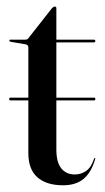

<svg xmlns="http://www.w3.org/2000/svg" viewBox="-20 -553 320 586"><path d="M8 -251Q8 -255 12 -255H66.5V-407.5Q66.5 -416 59 -417.5L12.5 -425.5Q8.5 -426.5 8.5 -429.5Q8.5 -432 11 -432H57Q65 -432 67.5 -437.5L139 -528.5Q143.5 -533 147.5 -533Q152 -533 152 -527.5V-432H266Q271 -432 271 -427.5Q271 -423.5 264 -423.5H152V-255H267Q271 -255 271 -251Q271 -246.5 267 -246.5H152V-96.5Q152 -58 167 -39.2Q182 -20.5 208 -20.5Q228 -20.5 243.5 -31.8Q259 -43 267 -68.5Q268 -71 269.8 -70.8Q271.5 -70.5 270.5 -67.5Q258.5 -26.5 235 -7Q211.5 12.5 172.5 12.5Q122 12.5 94.2 -11.8Q66.5 -36 66.5 -86V-246.5H12Q8 -246.5 8 -251Z"/></svg>

Font: Fraunces144ptRegular
Style: Regular
Weight: 400
Version: Version 1.000;[0bf87f6ff]